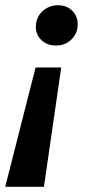

<svg xmlns="http://www.w3.org/2000/svg" viewBox="-39 -560 337 734"><path d="M-19 154 97 -302H195L129 154ZM175 -386Q141 -386 119.5 -406.5Q98 -427 98 -457Q98 -481 109 -499.5Q120 -518 139.5 -529Q159 -540 182 -540Q216 -540 237 -519Q258 -498 258 -468Q258 -433 234.5 -409.5Q211 -386 175 -386Z"/></svg>

Font: Montserrat Thin SemiBold
Style: Italic
Weight: 600
Italic angle: -11.3°
Version: Version 9.000